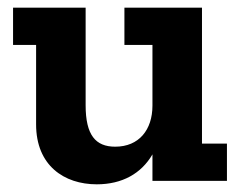

<svg xmlns="http://www.w3.org/2000/svg" viewBox="-20 -471 625 500"><path d="M571 0V-97H506V-451H304V-354H377V-196C377 -133 342 -89 280 -89C229 -89 203 -119 203 -197V-451H14V-354H74V-147C74 -40 147 9 232 9C298 9 348 -19 377 -69V0Z"/></svg>

Font: Zilla Slab Bold
Style: Regular
Weight: 700
Designer: Typotheque.com
Foundry: Typotheque type foundry
Version: Version 1.3; 2018